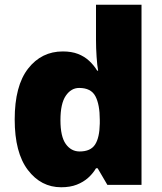

<svg xmlns="http://www.w3.org/2000/svg" viewBox="-20 -780 683 810"><path d="M238 10Q153 10 97.5 -63Q42 -136 42 -276Q42 -418 98.5 -490.5Q155 -563 245 -563Q282 -563 309 -552.5Q336 -542 356 -523.5Q376 -505 390 -482H394Q390 -503 387.5 -540Q385 -577 385 -612V-760H577V0H433L392 -70H385Q372 -48 352 -30Q332 -12 304 -1Q276 10 238 10ZM316 -141Q362 -141 381 -170Q400 -199 401 -259V-274Q401 -339 382.5 -374Q364 -409 314 -409Q280 -409 257.5 -376Q235 -343 235 -273Q235 -204 257.5 -172.5Q280 -141 316 -141Z"/></svg>

Font: Noto Sans Khmer Black
Style: Regular
Weight: 900
Version: Version 2.003